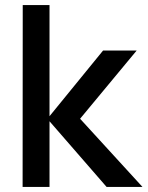

<svg xmlns="http://www.w3.org/2000/svg" viewBox="-20 -740 584 760"><path d="M69.5 0 70 -720H176V-280L388 -540H521L297 -270L544 0H402L176 -260V0Z"/></svg>

Font: Manrope KiralyPet SmBd KiralyPet
Style: Regular
Weight: 600
Designer: Mikhail Sharanda
Foundry: Mikhail Sharanda
Version: Version 4.502